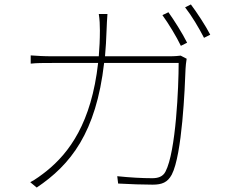

<svg xmlns="http://www.w3.org/2000/svg" viewBox="-20 -822 1040 863"><path d="M737 -767 710 -754C737 -717 774 -656 793 -616L821 -630C799 -674 762 -732 737 -767ZM838 -802 812 -789C841 -752 874 -697 897 -652L925 -666C905 -705 865 -766 838 -802ZM819 -558 792 -572C782 -571 769 -569 741 -569H452C455 -606 458 -645 459 -686C460 -710 461 -737 463 -759H424C428 -736 429 -708 429 -685C429 -644 427 -605 424 -569H216C177 -569 146 -571 118 -573V-536C147 -539 172 -539 217 -539H421C391 -270 291 -135 189 -53C169 -37 138 -14 116 -3L145 21C297 -81 412 -225 448 -539H783C783 -433 771 -141 724 -51C712 -27 689 -21 664 -21C619 -21 565 -24 507 -30L511 3C566 6 623 8 666 8C708 8 733 -2 752 -37C799 -127 811 -429 814 -513C815 -528 816 -540 819 -558Z"/></svg>

Font: Noto Sans CJK SC Thin
Style: Regular
Weight: 100
Designer: Ryoko NISHIZUKA 西塚涼子 (kana, bopomofo & ideographs); Paul D. Hunt (Latin, Greek & Cyrillic); Sandoll Communications 산돌커뮤니
Foundry: Adobe
Version: Version 2.004;hotconv 1.0.118;makeotfexe 2.5.65603